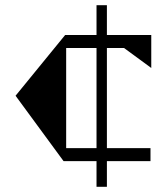

<svg xmlns="http://www.w3.org/2000/svg" viewBox="-20 -735 643 740"><path d="M458 -550H392V-164H560V-114H392V-15H352V-114H225L40 -366L231 -600H352V-715H392V-600H563V-473ZM352 -164V-550H235V-164Z"/></svg>

Font: Chokokutai
Style: Regular
Weight: 400
Designer: 108号,108go
Foundry: Font Zone 108
Version: Version 1.000; ttfautohint (v1.8.3)